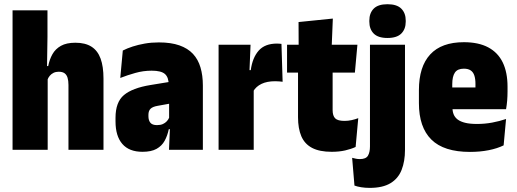

<svg xmlns="http://www.w3.org/2000/svg" viewBox="-20 -710 2451 910"><path d="M304.5 0V-307.5Q304.5 -327.5 300.2 -341.5Q296 -355.5 286 -362.8Q276 -370 258 -370Q244.5 -370 233.8 -364.8Q223 -359.5 215.8 -350.8Q208.5 -342 204.5 -330.5L167.5 -397H208.5Q214.5 -428 228.5 -453Q242.5 -478 268.8 -492.8Q295 -507.5 337.5 -507.5Q384 -507.5 413.5 -488.8Q443 -470 456.8 -432.2Q470.5 -394.5 470.5 -337.5V0ZM39.5 0V-661H205V-535L202.5 -368.5L206 -347V0Z M781 0 786 -117 781.5 -119V-293.5L779.5 -308.5Q779.5 -343.5 761.8 -359.2Q744 -375 699 -375Q659 -375 621 -364.2Q583 -353.5 550 -340.5L562 -470.5Q582.5 -481 608.8 -489.5Q635 -498 666.2 -503.5Q697.5 -509 733 -509Q790.5 -509 830.2 -495Q870 -481 894.5 -454.8Q919 -428.5 930.2 -390.5Q941.5 -352.5 941.5 -304.5V0ZM655.5 9.5Q592 9.5 559.8 -27.8Q527.5 -65 527.5 -134.5V-152Q527.5 -226 567.5 -259.5Q607.5 -293 693 -307L794 -323.5L808 -223L727.5 -208.5Q704 -204.5 693.8 -194.8Q683.5 -185 683.5 -166V-159Q683.5 -139.5 692.8 -128.2Q702 -117 724 -117Q740.5 -117 751.8 -122Q763 -127 770.8 -135.5Q778.5 -144 782.5 -154L803.5 -97.5H780Q773.5 -66.5 760.2 -42.5Q747 -18.5 722 -4.5Q697 9.5 655.5 9.5Z M1180.5 -277.5 1126 -377.5H1168.5Q1176.5 -436.5 1206 -470Q1235.5 -503.5 1293 -503.5Q1298.5 -503.5 1303.2 -503Q1308 -502.5 1314 -502L1319.5 -322.5Q1313 -323.5 1303.2 -324.2Q1293.5 -325 1284 -325Q1245.5 -325 1219.5 -312.5Q1193.5 -300 1180.5 -277.5ZM1016 0V-498H1167.5L1161 -339.5H1182.5V0Z M1552 9.5Q1494.5 9.5 1459.2 -9Q1424 -27.5 1408.2 -64.2Q1392.5 -101 1392.5 -154.5V-460H1556.5V-188Q1556.5 -161.5 1568.5 -149.2Q1580.5 -137 1613 -137Q1630.5 -137 1647.2 -140.8Q1664 -144.5 1678 -150L1665.5 -13.5Q1644 -3.5 1615.8 3Q1587.5 9.5 1552 9.5ZM1340.5 -366V-498H1674L1662 -366ZM1395.5 -487.5 1395 -605.5 1557.5 -622 1552 -487.5Z M1733.5 -83.5V-498H1899.5V-83.5ZM1816.5 -530Q1772 -530 1751.2 -551Q1730.5 -572 1730.5 -607.5V-612.5Q1730.5 -648 1751.2 -669Q1772 -690 1816.5 -690Q1861 -690 1882 -669Q1903 -648 1903 -612.5V-607.5Q1903 -572 1882 -551Q1861 -530 1816.5 -530ZM1732.5 180.5Q1711 180.5 1692.2 177.5Q1673.5 174.5 1660 169.5L1649 38Q1658 40.5 1667 42.2Q1676 44 1685.5 44Q1714.5 44 1724 27.8Q1733.5 11.5 1733.5 -16V-103.5H1899.5V0Q1899.5 54.5 1883.5 95.2Q1867.5 136 1830.8 158.2Q1794 180.5 1732.5 180.5Z M2207.5 10Q2083.5 10 2024.5 -48.5Q1965.5 -107 1965.5 -221V-283Q1965.5 -394 2019 -452Q2072.5 -510 2178.5 -510Q2248 -510 2294 -485.5Q2340 -461 2362.8 -414Q2385.5 -367 2385.5 -299V-276.5Q2385.5 -255 2383.8 -233.5Q2382 -212 2378.5 -192.5H2232Q2233 -230 2233.2 -260Q2233.5 -290 2233.5 -311.5Q2233.5 -336 2228.2 -352Q2223 -368 2211 -376.2Q2199 -384.5 2178.5 -384.5Q2148.5 -384.5 2136 -366Q2123.5 -347.5 2123.5 -311V-254L2124.5 -232V-199.5Q2124.5 -182 2130.2 -167.8Q2136 -153.5 2149.2 -143.5Q2162.5 -133.5 2184.8 -128Q2207 -122.5 2241 -122.5Q2278 -122.5 2312.8 -129Q2347.5 -135.5 2378.5 -146L2367 -21Q2337.5 -6.5 2296.5 1.8Q2255.5 10 2207.5 10ZM2060.5 -192.5V-295.5H2344V-192.5Z"/></svg>

Font: Anek Odia SemiCondensed ExtraBold
Style: Regular
Weight: 800
Width: 4
Designer: Yesha Goshar & Mahesh Sahu (Odia), Yesha Goshar (Latin)
Foundry: Ek Type
Version: Version 1.003